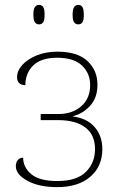

<svg xmlns="http://www.w3.org/2000/svg" viewBox="-20 -758 485 788"><path d="M215 10Q140 10 92.5 -16Q45 -42 45 -76Q45 -92 53.5 -101.5Q62 -111 75 -111Q75 -71 108.5 -43Q142 -15 215 -15Q295 -15 332.5 -52.5Q370 -90 370 -146Q370 -205 330 -235Q290 -265 219 -265H147V-290H219Q277 -290 313.5 -322Q350 -354 350 -409Q350 -457 316.5 -489Q283 -521 215 -521Q148 -521 116 -489Q84 -457 84 -408Q50 -410 50 -441Q50 -468 72 -492Q94 -516 131.5 -531Q169 -546 215 -546Q298 -546 339 -507.5Q380 -469 380 -410Q380 -357 350 -324Q320 -291 279 -281V-280Q336 -273 368 -237Q400 -201 400 -146Q400 -75 350.5 -32.5Q301 10 215 10ZM301 -658Q291 -658 284.5 -666Q278 -674 278 -698Q278 -721 284.5 -729.5Q291 -738 301 -738Q312 -738 318 -729.5Q324 -721 324 -698Q324 -674 318 -666Q312 -658 301 -658ZM140 -658Q130 -658 123.5 -666Q117 -674 117 -698Q117 -721 123.5 -729.5Q130 -738 140 -738Q151 -738 157 -729.5Q163 -721 163 -698Q163 -674 157 -666Q151 -658 140 -658Z"/></svg>

Font: Noto Serif Thin
Style: Regular
Weight: 100
Designer: Monotype Design Team
Foundry: Monotype Imaging Inc.
Version: Version 2.015